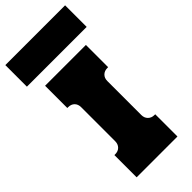

<svg xmlns="http://www.w3.org/2000/svg" viewBox="-334 -985 1038 1038"><g transform="rotate(-45 185.5 -465.5)"><path d="M342 -170V0H30V-170H36Q59 -170 72.5 -184Q86 -198 86 -220V-480Q86 -503 72.5 -516.5Q59 -530 36 -530H30V-700H342V-530H336Q314 -530 300 -516.5Q286 -503 286 -480V-220Q286 -198 300 -184Q314 -170 336 -170ZM-43 -931H414V-766H-43Z"/></g></svg>

Font: Exile
Style: Regular
Weight: 400
Designer: Bartłomiej Rózga @rozgatype
Version: Version 1.000; ttfautohint (v1.8.4.7-5d5b)